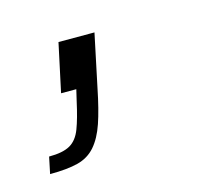

<svg xmlns="http://www.w3.org/2000/svg" viewBox="-82 -116 281 268"><g transform="rotate(-15 58.5 17.5)"><path d="M-38 105 -33 81Q-13 81 -2.5 75Q8 69 13.5 54.5Q19 40 24 17L28 0H6L21 -70H73L57 6Q51 36 44.5 55Q38 74 28 85.5Q18 97 2.5 101Q-13 105 -38 105Z"/></g></svg>

Font: Saira ExtraCondensed ExtraLight
Style: Italic
Weight: 250
Width: 2
Italic angle: -12°
Designer: Hector Gatti with collaboration of the Omnibus-Type team
Foundry: Omnibus-Type
Version: Version 1.101